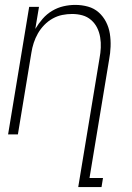

<svg xmlns="http://www.w3.org/2000/svg" viewBox="-20 -548 540 783"><path d="M299 215 386 -311Q390 -332 391 -353.5Q392 -375 388.5 -396Q385 -417 376 -435Q367 -453 351.5 -466.5Q336 -480 316 -485.5Q296 -491 274 -491Q254 -491 234 -487Q214 -483 195 -472.5Q176 -462 160.5 -446Q145 -430 134.5 -411.5Q124 -393 117.5 -373Q111 -353 108 -333L53 0H13L99 -520H139L124 -430Q137 -452 154 -471.5Q171 -491 193 -504Q215 -517 239 -522.5Q263 -528 287 -528Q314 -528 339 -521Q364 -514 382.5 -497.5Q401 -481 412.5 -458.5Q424 -436 428 -410.5Q432 -385 431 -358Q430 -331 425 -305L345 178H400L394 215Z"/></svg>

Font: Iosevka Term Curly XLt Obl
Style: Regular
Weight: 200
Italic angle: -9°
Designer: Belleve Invis
Foundry: Belleve Invis
Version: Version 32.3.0